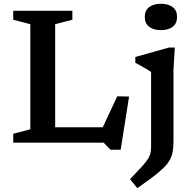

<svg xmlns="http://www.w3.org/2000/svg" viewBox="-20 -755 1021 1016"><path d="M618.5 37.5H565L528.5 0H201L202 -81.5H555.5L505 -41.5L600.5 -245.5L663 -244ZM272 -627V0H50V-47L140.5 -71V-627L50 -650.5V-698H363V-650.5ZM831.5 -595.5Q792 -595.5 769 -613.5Q746 -631.5 746 -665.5Q746 -699.5 769 -717.2Q792 -735 831.5 -735Q871 -735 894 -717.2Q917 -699.5 917 -665.5Q917 -631.5 894 -613.5Q871 -595.5 831.5 -595.5ZM779.5 -374Q774 -378.5 759.8 -387Q745.5 -395.5 728.2 -405.2Q711 -415 696 -423V-453.5L874 -503.5H905L898 -386.5V-9.5Q898 21 894.2 44.8Q890.5 68.5 879.8 89Q869 109.5 847.8 131Q826.5 152.5 792 178.8Q757.5 205 706.5 240.5L668 193.5Q707.5 152.5 730.2 127.2Q753 102 763.5 85Q774 68 776.8 52.2Q779.5 36.5 779.5 14.5Z"/></svg>

Font: Newsreader 9pt Medium
Style: Regular
Weight: 500
Designer: Hugues Gentile
Foundry: Production Type
Version: Version 1.003